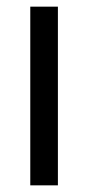

<svg xmlns="http://www.w3.org/2000/svg" viewBox="-20 -557 265 577"><path d="M154 0V-537H71V0Z"/></svg>

Font: Noto Sans Lao UI Cond
Style: Regular
Weight: 400
Width: 3
Designer: Monotype Design Team
Foundry: Monotype Imaging Inc.
Version: Version 2.000